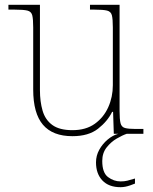

<svg xmlns="http://www.w3.org/2000/svg" viewBox="-20 -556 637 798"><path d="M281 10Q199 10 158.5 -37.5Q118 -85 118 -184V-442Q118 -477 114 -492.5Q110 -508 94 -512Q78 -516 41 -516H15V-536H146V-181Q146 -134 157 -96Q168 -58 197.5 -36.5Q227 -15 281 -15Q337 -15 374 -41.5Q411 -68 430 -110.5Q449 -153 449 -202V-442Q449 -477 445 -492.5Q441 -508 425 -512Q409 -516 372 -516H354V-536H477V-94Q477 -60 481 -44Q485 -28 499.5 -24Q514 -20 544 -20H576V0H453L450 -91H446Q427 -52 387.5 -21Q348 10 281 10ZM481 222Q432 222 405.5 194Q379 166 379 119Q379 91 392.5 66.5Q406 42 427.5 24Q449 6 472 0H507Q489 6 465 20Q441 34 423 57Q405 80 405 113Q405 162 429 180Q453 198 481 198Q497 198 509 195Q521 192 541 186V207Q531 211 521 214.5Q511 218 501 220Q491 222 481 222Z"/></svg>

Font: Noto Serif Thai Thin
Style: Regular
Weight: 250
Version: Version 2.001